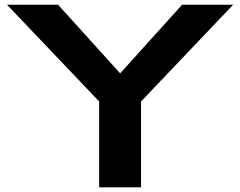

<svg xmlns="http://www.w3.org/2000/svg" viewBox="-20 -797 1022 817"><path d="M972.2 -776.9 580.1 -365.2V0H401.9V-365.2L9.8 -776.9H227.1L491.2 -484.9L754.9 -776.9Z"/></svg>

Font: Sporting Grotesque
Style: Bold
Weight: 700
Designer: Lucas LE BIHAN
Foundry: Lucas LE BIHAN
Version: Version 2.002;PS 2.2;hotconv 1.0.88;makeotf.lib2.5.647800